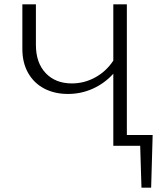

<svg xmlns="http://www.w3.org/2000/svg" viewBox="-20 -678 759 893"><path d="M683 195H638L632 0H507V-335Q466 -290 411.5 -265.5Q357 -241 296 -241Q234 -241 186 -266Q138 -291 111 -338.5Q84 -386 84 -450V-658H147V-469Q147 -386 192.5 -338Q238 -290 314 -290Q372 -290 423 -318Q474 -346 507 -396V-658H570V-50H690Z"/></svg>

Font: Ysabeau SC Semilight
Style: Regular
Weight: 300
Designer: Christian Thalmann (Catharsis Fonts)
Version: Version 0.003